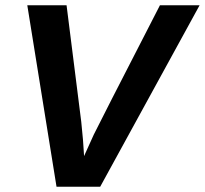

<svg xmlns="http://www.w3.org/2000/svg" viewBox="-20 -708 777 728"><path d="M359.9 0H194.3L83.5 -688H232.4L288.1 -246.1Q295.9 -174.3 298.8 -116.2Q321.8 -168 335.7 -197.8Q349.6 -227.5 586.4 -688H736.8Z"/></svg>

Font: Liberation Sans
Style: Bold Italic
Weight: 700
Italic angle: -12°
Designer: Steve Matteson
Foundry: Ascender Corporation
Version: Version 2.1.5